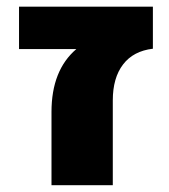

<svg xmlns="http://www.w3.org/2000/svg" viewBox="-20 -544 499 566"><path d="M205.1 -399.4H36.1V-524.4H430.7V-400.4Q373 -393.6 342.8 -354Q312.5 -314.5 312.5 -248V2H131.8V-213.9Q131.8 -336.9 205.1 -399.4Z"/></svg>

Font: Gen Shin Gothic Heavy
Style: Bold
Weight: 900
Designer: [Source Han Sans]
Ryoko NISHIZUKA  (kana & ideographs); Paul D. Hunt (Latin, Greek & Cyrillic); Wenlong ZHANG  (bopomofo
Version: Version 1.002.20150607